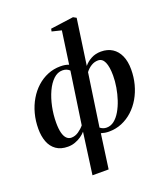

<svg xmlns="http://www.w3.org/2000/svg" viewBox="-185 -943 1152 1324"><g transform="rotate(-20 391.0 -281.0)"><path d="M262 254 303.5 -51Q290.5 -35.5 270 -21.2Q249.5 -7 224.5 2Q199.5 11 172 11Q119.5 11 85.8 -13Q52 -37 36.2 -78.8Q20.5 -120.5 20.5 -174Q20.5 -232 34.5 -285Q48.5 -338 74.8 -382.5Q101 -427 137 -459.5Q173 -492 216.8 -510Q260.5 -528 310 -528Q328.5 -528 343.2 -525.5Q358 -523 371.5 -517.5L405.5 -757.5L336 -774.5L340 -793.5L508.5 -816.5L531 -804L483 -468Q503.5 -493.5 535.5 -510.8Q567.5 -528 608 -528Q656 -528 690.5 -506Q725 -484 743.8 -442.2Q762.5 -400.5 762.5 -341.5Q762.5 -285.5 748.8 -233.2Q735 -181 709.5 -137Q684 -93 648 -60Q612 -27 567.8 -8.5Q523.5 10 472.5 10Q457.5 10 442.8 7.5Q428 5 415.5 1L380.5 254ZM310 -95 366 -477Q356 -486.5 343.2 -491.8Q330.5 -497 314 -497Q278 -497 248 -468.8Q218 -440.5 196.2 -393.2Q174.5 -346 162.5 -288.2Q150.5 -230.5 150.5 -171.5Q150.5 -126.5 158.2 -97.2Q166 -68 180.5 -53.8Q195 -39.5 215 -39.5Q243 -39.5 268.5 -57.2Q294 -75 310 -95ZM476.5 -425 420 -38.5Q430 -30.5 441.8 -26Q453.5 -21.5 467.5 -21.5Q497.5 -21.5 522.8 -41.2Q548 -61 568 -95Q588 -129 602 -171.2Q616 -213.5 623.5 -258.2Q631 -303 631 -344Q631 -408 615.5 -442.8Q600 -477.5 568 -477.5Q541.5 -477.5 517.8 -463Q494 -448.5 476.5 -425Z"/></g></svg>

Font: Merriweather 120pt SemiBold
Style: Italic
Weight: 600
Italic angle: -7.8°
Version: Version 2.101